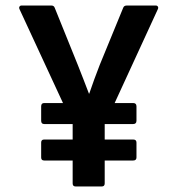

<svg xmlns="http://www.w3.org/2000/svg" viewBox="-20 -675 642 695"><path d="M140 -94Q129 -94 129 -105V-159Q129 -170 140 -170H243V-226H140Q129 -226 129 -238V-290Q129 -302 140 -302H208L51 -641Q48 -647 50.5 -651Q53 -655 58 -655H166Q175 -655 178 -647L262 -439Q272 -414 282 -388Q292 -362 302 -336H303Q312 -362 321.5 -388.5Q331 -415 341 -440L426 -647Q429 -655 439 -655H544Q549 -655 551.5 -651Q554 -647 551 -641L395 -302H462Q474 -302 474 -290V-238Q474 -226 462 -226H359V-170H462Q474 -170 474 -159V-105Q474 -94 462 -94H359V-11Q359 0 348 0H254Q243 0 243 -11V-94Z"/></svg>

Font: Sofia Sans Semi Condensed
Style: Bold
Weight: 700
Designer: Botio Nikoltchev, Ani Petrova
Foundry: lettersoup
Version: Version 4.100; ttfautohint (v1.8.4.7-5d5b)